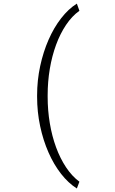

<svg xmlns="http://www.w3.org/2000/svg" viewBox="-20 -817 640 1066"><path d="M186 -287.1Q186 -371.1 203.1 -450.2Q220.2 -529.3 249.8 -596.7Q279.3 -664.1 319.6 -715.8Q359.9 -767.6 406.7 -796.9L420.9 -757.3Q379.4 -727.5 346.7 -678.7Q314 -629.9 291.3 -568.1Q268.6 -506.3 256.6 -435.1Q244.6 -363.8 244.6 -288.6V-278.8Q244.6 -204.1 256.6 -132.6Q268.6 -61 291.3 0.7Q314 62.5 346.7 111.8Q379.4 161.1 420.9 191.9L406.7 229.5Q359.4 199.7 319.1 148.2Q278.8 96.7 249.3 29.5Q219.7 -37.6 202.9 -116.5Q186 -195.3 186 -279.8Z"/></svg>

Font: TypoPRO Roboto Mono
Style: Regular
Weight: 300
Designer: Google
Version: Version 2.000986; 2015; ttfautohint (v1.3)